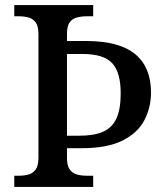

<svg xmlns="http://www.w3.org/2000/svg" viewBox="-20 -734 651 754"><path d="M36 0V-44H55Q76 -44 93 -49Q110 -54 120.5 -69Q131 -84 131 -115V-599Q131 -631 120.5 -645.5Q110 -660 93 -665Q76 -670 55 -670H36V-714H346V-670H319Q299 -670 281 -665Q263 -660 253 -645.5Q243 -631 243 -600V-573H322Q451 -572 512 -520.5Q573 -469 573 -371Q573 -312 547 -262Q521 -212 461 -182Q401 -152 300 -152H243V-114Q243 -84 253.5 -69Q264 -54 281.5 -49Q299 -44 319 -44H346V0ZM290 -201Q349 -201 384.5 -216.5Q420 -232 437 -268.5Q454 -305 454 -367Q454 -450 420.5 -486Q387 -522 305 -522H243V-201Z"/></svg>

Font: ET Text
Style: Regular
Weight: 470
Designer: Monotype Design Team
Foundry: Monotype Imaging Inc.
Version: Version 2.009